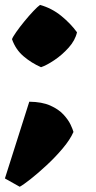

<svg xmlns="http://www.w3.org/2000/svg" viewBox="-25 -626 383 766"><path d="M138.7 -357.9Q100.6 -374.5 68.8 -401.6Q37.1 -428.7 22.9 -469.7Q25.9 -478.5 39.8 -498.3Q53.7 -518.1 72.3 -540.8Q90.8 -563.5 108.2 -581.8Q125.5 -600.1 134.8 -606.4Q181.6 -593.3 219.5 -562.5Q257.3 -531.7 282.2 -497.1Q274.9 -464.8 248.8 -435.8Q222.7 -406.7 191.7 -386Q160.6 -365.2 138.7 -357.9ZM53.7 119.1 -5.4 85.9 91.8 -220.2Q142.6 -219.7 175.8 -204.8Q209 -189.9 228.3 -168.9Q247.6 -147.9 256.6 -128.7Q265.6 -109.4 268.1 -99.6Q254.9 -69.3 225.6 -34.4Q196.3 0.5 161.6 32.7Q127 64.9 97.2 88.4Q67.4 111.8 53.7 119.1Z"/></svg>

Font: Fruktur
Style: Regular
Weight: 400
Designer: Viktoriya Grabowska, Eben Sorkin
Foundry: Viktoriya Grabowska
Version: Version 1.008; ttfautohint (v1.8.4.7-5d5b)